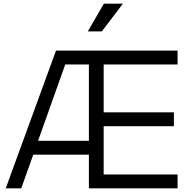

<svg xmlns="http://www.w3.org/2000/svg" viewBox="-20 -1019 1025 1039"><path d="M11 0H95L160 -182H461V0H941V-75H541V-336H921V-411H541V-670H941V-745H283ZM186 -257 333 -670H461V-257ZM455 -849H531L645 -999H542Z"/></svg>

Font: Mluvka
Style: Regular
Weight: 400
Designer: Modified by Jiří Krblich, Original typeface by Gumpita Rahayu
Foundry: Gumpita Rahayu & Jiří Krblich
Version: Version 2.000;Glyphs 3.1.1 (3134)